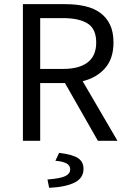

<svg xmlns="http://www.w3.org/2000/svg" viewBox="-20 -676 609 922"><path d="M90 0V-656H295Q345 -656 387.5 -646.5Q430 -637 460.5 -615Q491 -593 508 -558Q525 -523 525 -472Q525 -395 485 -349Q445 -303 377 -286L544 0H450L292 -277H173V0ZM173 -345H283Q360 -345 401 -376.5Q442 -408 442 -472Q442 -537 401 -563Q360 -589 283 -589H173ZM216 226 208 186Q271 181 294 169.5Q317 158 317 138Q317 118 299 108.5Q281 99 246 96L264 58Q329 66 355 83.5Q381 101 381 135Q381 179 338.5 200.5Q296 222 216 226Z"/></svg>

Font: Processing Sans Pro
Style: Regular
Weight: 400
Designer: Paul D. Hunt
Foundry: Adobe Systems Incorporated
Version: Version 2.020;PS 2.000;hotconv 1.0.86;makeotf.lib2.5.63406